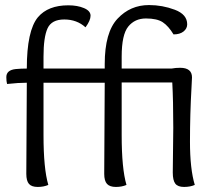

<svg xmlns="http://www.w3.org/2000/svg" viewBox="-20 -736 845 759"><path d="M84 -49 86 -409Q53 -409 8 -404Q5 -414 5 -431Q5 -459 42 -463Q64 -465 86 -465Q86 -615 130 -668Q170 -715 250 -715Q286 -715 312 -704Q338 -693 338 -674Q338 -655 318 -628Q284 -659 234 -659Q184 -659 168 -624Q152 -589 152 -512V-465H394V-483Q394 -608 444.5 -662Q495 -716 569 -716Q622 -716 671 -697.5Q720 -679 720 -640Q720 -623 705.5 -611.5Q691 -600 666 -600Q646 -633 623.5 -648Q601 -663 557 -663Q513 -663 487 -631Q461 -599 461 -512V-465H658Q674 -468 692 -468Q739 -468 739 -430Q739 -424 737 -389Q731 -284 731 -176Q731 -68 750 -5Q732 3 707.5 3Q683 3 673 -10Q663 -23 663 -54L665 -231Q665 -339 661 -410H461V-202Q461 -69 480 -5Q462 3 438 3Q414 3 403 -9Q392 -21 392 -49L394 -409H152V-202Q152 -69 171 -5Q153 3 129 3Q105 3 94.5 -9Q84 -21 84 -49Z"/></svg>

Font: Overlock
Style: Regular
Weight: 400
Designer: Dario Muhafara
Foundry: Dario Manuel Muhafara
Version: Version 1.002